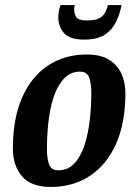

<svg xmlns="http://www.w3.org/2000/svg" viewBox="-20 -731 544 761"><path d="M181 10Q103 10 67 -32.5Q31 -75 31 -142Q31 -261 67.5 -344Q104 -427 170 -471Q236 -515 324 -515Q379 -515 412.5 -494Q446 -473 461.5 -438.5Q477 -404 477 -361Q477 -244 440 -161Q403 -78 336.5 -34Q270 10 181 10ZM211 -56Q250 -56 275.5 -84Q301 -112 315.5 -157.5Q330 -203 336 -256.5Q342 -310 342 -361Q342 -400 333.5 -423.5Q325 -447 297 -447Q264 -447 241 -426.5Q218 -406 203 -372.5Q188 -339 180 -298.5Q172 -258 169 -217Q166 -176 166 -142Q166 -103 174.5 -79.5Q183 -56 211 -56ZM314 -574Q256 -574 233.5 -600Q211 -626 211 -663Q211 -674 213.5 -687.5Q216 -701 220 -711H276Q274 -701 274 -693Q274 -676 282.5 -663Q291 -650 326 -650Q358 -650 374 -659Q390 -668 397 -682Q404 -696 408 -711H462Q455 -676 440 -644.5Q425 -613 395.5 -593.5Q366 -574 314 -574Z"/></svg>

Font: Manuale
Style: Italic
Weight: 400
Italic angle: -11°
Designer: Eduardo Tunni / Pablo Cosgaya
Foundry: Eduardo Tunni / Pablo Cosgaya
Version: Version 1.002